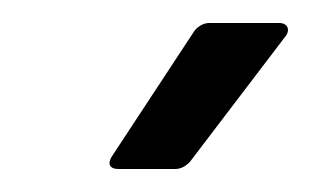

<svg xmlns="http://www.w3.org/2000/svg" viewBox="-20 -720 270 167"><path d="M83 -573H132C137 -573 141 -575 145 -579L228 -688C233 -694 230 -700 223 -700H162C157 -700 152 -697 149 -693L78 -585C73 -578 75 -573 83 -573Z"/></svg>

Font: Barlow Semi Condensed Medium
Style: Italic
Weight: 500
Width: 4
Italic angle: -7°
Designer: Jeremy Tribby
Foundry: Tribby Type
Version: Version 1.422;hotconv 1.0.109;makeotfexe 2.5.65596